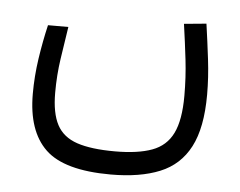

<svg xmlns="http://www.w3.org/2000/svg" viewBox="-40 -318 665 532"><g transform="rotate(5 293.0 -52.5)"><path d="M285.6 167Q156.2 167 103.8 116.7Q51.3 66.4 51.3 -37.1Q51.3 -85.9 58.6 -135Q65.9 -184.1 76.7 -230H133.3Q126.5 -186 119.6 -140.1Q112.8 -94.2 112.8 -45.4Q112.8 11.2 129.9 43.5Q147 75.7 186.3 88.9Q225.6 102.1 291.5 102.1Q355.5 102.1 394.8 87.6Q434.1 73.2 452.1 36.4Q470.2 -0.5 470.2 -67.9Q470.2 -119.6 464.6 -167.7Q459 -215.8 451.7 -266.6L513.7 -272.5Q520.5 -225.1 526.6 -174.8Q532.7 -124.5 532.7 -76.7Q532.7 15.6 504.9 68.8Q477.1 122.1 422.1 144.5Q367.2 167 285.6 167Z"/></g></svg>

Font: Cascadia Code NF Light
Style: Regular
Weight: 300
Monospace: yes
Designer: Aaron Bell
Foundry: Saja Typeworks
Version: Version 2404.023; ttfautohint (v1.8.4)